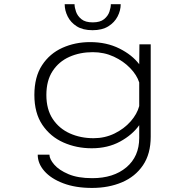

<svg xmlns="http://www.w3.org/2000/svg" viewBox="-20 -718 915 944"><path d="M431 11Q356 11 291.8 -17.5Q227.5 -46 188.2 -104.2Q149 -162.5 149 -251Q149 -340 186.8 -397.5Q224.5 -455 287 -483Q349.5 -511 423 -511Q504 -511 567 -479.5Q630 -448 664.5 -402L665.5 -500H721V-46Q721 38.5 683 94.5Q645 150.5 579.8 178.2Q514.5 206 432.5 206Q351 206 291 183.2Q231 160.5 198.2 123.2Q165.5 86 165.5 42.5H223Q223.5 64.5 246.8 91.5Q270 118.5 316.5 138.2Q363 158 433.5 158Q538 158 601.2 104.8Q664.5 51.5 664.5 -40V-102.5Q631 -55 570.5 -22Q510 11 431 11ZM208 -251Q208 -180.5 239.2 -133.2Q270.5 -86 323.2 -62.2Q376 -38.5 440 -38.5Q495.5 -38.5 542.8 -61.5Q590 -84.5 622 -120.8Q654 -157 664.5 -196.5V-312.5Q653 -349 620 -383.2Q587 -417.5 539.5 -439.5Q492 -461.5 436 -461.5Q373 -461.5 321.2 -438.5Q269.5 -415.5 238.8 -368.8Q208 -322 208 -251ZM435 -569.5Q387.5 -569.5 357.5 -588.5Q327.5 -607.5 312.8 -637Q298 -666.5 298 -697.5H346.5Q346.5 -681.5 353.8 -660.5Q361 -639.5 380.2 -623.8Q399.5 -608 436 -608Q472.5 -608 491.8 -623.8Q511 -639.5 518 -660.5Q525 -681.5 525 -697.5H573.5Q573.5 -666.5 558.2 -637Q543 -607.5 512.5 -588.5Q482 -569.5 435 -569.5Z"/></svg>

Font: Trispace SemiExpanded ExtraLight
Style: Regular
Weight: 200
Width: 6
Designer: Tyler Finck
Foundry: Etcetera Type Company
Version: Version 1.210; ttfautohint (v1.8.3)